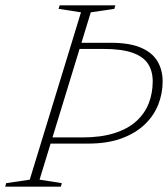

<svg xmlns="http://www.w3.org/2000/svg" viewBox="-46 -696 628 716"><path d="M260 -183.5Q330.5 -183.5 380.8 -199.5Q431 -215.5 462.5 -244.2Q494 -273 508.8 -311Q523.5 -349 523.5 -392.5Q523.5 -431 506 -458Q488.5 -485 448.2 -499.2Q408 -513.5 340 -513.5H231L238.5 -536.5H366Q437 -536.5 479.5 -518.2Q522 -500 541.2 -467.5Q560.5 -435 560.5 -392.5Q560.5 -347 544 -305.5Q527.5 -264 493 -231.2Q458.5 -198.5 406.2 -179.5Q354 -160.5 282.5 -160.5H124L131.5 -183.5ZM256 -650 172.5 -663 176.5 -676H384L380.5 -663L292.5 -650L101.5 -26L184.5 -13L181 0H-26.5L-23 -13L65 -26Z"/></svg>

Font: Newsreader 16pt 16pt ExtraLight
Style: Italic
Weight: 250
Italic angle: -17°
Version: Version 1.003